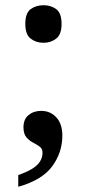

<svg xmlns="http://www.w3.org/2000/svg" viewBox="-20 -562 332 736"><path d="M50 109Q82 98 102.5 85.5Q123 73 133 57.5Q143 42 143 23Q143 8 132 0Q121 -8 106.5 -15.5Q92 -23 81 -36Q70 -49 70 -74Q70 -105 89.5 -121Q109 -137 138 -137Q173 -137 196 -112Q219 -87 219 -42Q219 22 180.5 75Q142 128 50 154ZM147 -398Q118 -398 97.5 -414Q77 -430 77 -470Q77 -512 97.5 -527Q118 -542 147 -542Q175 -542 195.5 -527Q216 -512 216 -470Q216 -430 195.5 -414Q175 -398 147 -398Z"/></svg>

Font: Noto Rashi Hebrew Medium
Style: Regular
Weight: 500
Version: Version 1.006